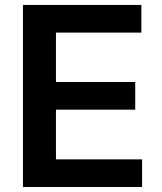

<svg xmlns="http://www.w3.org/2000/svg" viewBox="-20 -747 648 767"><path d="M71.7 0V-727.3H544.7V-616.8H203.5V-419.4H520.2V-308.9H203.5V-110.4H547.6V0Z"/></svg>

Font: Inter Zeller Semi Bold
Style: Regular
Weight: 600
Designer: Rasmus Andersson; Joe Bland
Foundry: zeller
Version: Version 3.015;git-dec3a8cb1